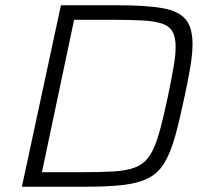

<svg xmlns="http://www.w3.org/2000/svg" viewBox="-20 -708 791 728"><path d="M63 0 211 -688H428Q535 -688 596.5 -677Q658 -666 684 -634.5Q710 -603 710 -541Q710 -505 702 -456Q694 -407 680 -343Q661 -252 644 -191Q627 -130 604 -91.5Q581 -53 544 -33.5Q507 -14 450 -7Q393 0 306 0ZM139 -55H283Q361 -55 412 -58Q463 -61 495.5 -74.5Q528 -88 548 -118.5Q568 -149 583.5 -204Q599 -259 617 -344Q630 -407 638 -453Q646 -499 646 -530Q646 -568 633.5 -589Q621 -610 593 -619Q565 -628 519 -630.5Q473 -633 406 -633H261Z"/></svg>

Font: Saira SemiExpanded Light
Style: Italic
Weight: 300
Width: 6
Italic angle: -12°
Designer: Hector Gatti with collaboration of the Omnibus-Type team
Foundry: Omnibus-Type
Version: Version 1.101